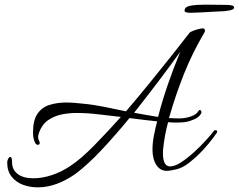

<svg xmlns="http://www.w3.org/2000/svg" viewBox="-20 -723 1027 826"><path d="M142 83Q109 83 79 72Q49 61 30 37Q11 13 11 -24Q11 -33 15.5 -40.5Q20 -48 24 -48Q32 -48 32 -24Q32 10 61 29Q84 44 123 44Q162 44 204 30Q246 16 284 -10Q329 -40 384.5 -96.5Q440 -153 500 -220Q452 -225 404.5 -231Q357 -237 309 -237Q277 -237 245 -230.5Q213 -224 187 -206Q161 -188 148 -153Q147 -149 145.5 -144Q144 -139 144 -134Q144 -124 149 -116Q151 -110 151 -109Q151 -100 143 -100Q136 -100 132 -107Q122 -125 122 -153Q122 -206 141.5 -234Q161 -262 194 -272Q227 -282 265 -282Q282 -282 300.5 -280.5Q319 -279 337 -277Q381 -273 428 -263.5Q475 -254 522 -244Q574 -305 624.5 -367Q675 -429 719 -484.5Q763 -540 794 -580Q795 -583 798 -584Q800 -586 801 -586Q812 -592 829 -596.5Q846 -601 852 -601Q862 -601 862 -590Q862 -587 857 -579Q807 -494 771.5 -405Q736 -316 709 -222L707 -215Q713 -215 719.5 -214.5Q726 -214 731 -214Q774 -211 804 -223Q826 -231 834 -246Q837 -250 839 -250Q844 -250 846 -244.5Q848 -239 845 -234Q834 -215 806 -206Q790 -199 769.5 -197Q749 -195 727 -196H721L709 -197H703Q688 -142 682 -83Q681 -78 681 -73.5Q681 -69 681 -64Q681 -7 712 -7Q732 -7 759.5 -25Q787 -43 815.5 -69Q844 -95 867 -120.5Q890 -146 901 -161Q903 -163 907 -163Q917 -163 913 -152Q911 -149 896 -128.5Q881 -108 855 -79.5Q829 -51 794 -23Q766 -1 738.5 5.5Q711 12 697 12Q669 12 652.5 -13.5Q636 -39 636 -79Q636 -108 642 -139Q648 -170 656 -201Q627 -204 597 -207.5Q567 -211 537 -215Q477 -142 417.5 -78.5Q358 -15 306 24Q267 52 225.5 67.5Q184 83 142 83ZM660 -220Q678 -290 702.5 -360.5Q727 -431 751 -489L756 -501Q713 -441 661.5 -373Q610 -305 557 -238Q583 -233 609 -228.5Q635 -224 660 -220ZM799 -668Q774 -668 774 -677Q774 -694 799.5 -698.5Q825 -703 864 -703Q884 -703 907.5 -702.5Q931 -702 954 -702Q965 -702 976 -700Q987 -698 987 -691Q988 -685 979 -681.5Q970 -678 960 -677Q950 -676 947 -675Q924 -674 896 -672.5Q868 -671 842 -669.5Q816 -668 799 -668Z"/></svg>

Font: Allura
Style: Regular
Weight: 400
Designer: Robert E. Leuschke
Foundry: Robert E. Leuschke
Version: Version 1.110